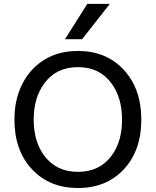

<svg xmlns="http://www.w3.org/2000/svg" viewBox="-20 -946 790 974"><path d="M53.2 -338.9Q53.2 -418.5 77.1 -482.9Q101.1 -547.4 143.6 -592.8Q232.9 -687.5 375.5 -687.5Q518.6 -687.5 606.9 -592.8Q696.8 -496.6 696.8 -338.9Q696.8 -181.2 606.9 -85.9Q519 7.8 375.5 7.8Q232.4 7.8 143.6 -85.9Q53.2 -181.6 53.2 -338.9ZM150.9 -339.4Q150.9 -228 205.1 -155.3Q266.1 -74.2 375.5 -74.2Q484.9 -74.2 545.4 -155.3Q599.1 -227.1 599.1 -338.4Q599.1 -450.7 545.4 -523.4Q484.9 -605.5 375.5 -605.5Q265.6 -605.5 205.1 -523.4Q150.9 -450.7 150.9 -339.4ZM422.9 -926.3H537.1L396.5 -747.1H309.6Z"/></svg>

Font: Inder
Style: Regular
Weight: 400
Designer: Irina Smirnova
Foundry: Irina Smirnova
Version: Version 1.001